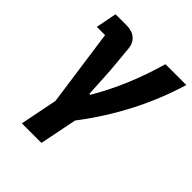

<svg xmlns="http://www.w3.org/2000/svg" viewBox="-201 -648 971 971"><g transform="rotate(45 284.0 -162.5)"><path d="M117 200 157 0 99 -413H40L62 -525H141Q181 -525 204.5 -504.5Q228 -484 231 -448L244 -306L253 -147H260Q360 -317 419 -525H568Q484 -245 297 0L257 200Z"/></g></svg>

Font: Aneliza
Style: Bold Italic
Weight: 700
Italic angle: -11.31°
Designer: Mike Abbink, Paul van der Laan, Pieter van Rosmalen
Foundry: Bold Monday
Version: Version 3.0